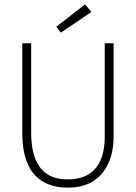

<svg xmlns="http://www.w3.org/2000/svg" viewBox="-20 -859 628 887"><path d="M504.9 -229.5V-659.2H463.9V-229.5Q463.9 -38.1 303.7 -30.3Q296.9 -30.3 291 -30.3Q146.5 -30.3 127 -192.4Q124 -216.8 124 -243.2V-659.2H83V-243.2Q83 -32.2 235.4 2Q262.7 7.8 293 7.8Q418.9 7.8 472.7 -88.9Q504.9 -146.5 504.9 -229.5ZM402.3 -803.7 373 -838.9 240.2 -735.4 260.7 -708Z"/></svg>

Font: Yaldevi Colombo ExtraLight
Style: Regular
Weight: 275
Designer: Sol Matas, Denzil Rajitha, Kosala Senevirathne and Pathum Egodawatta
Foundry: Mooniak
Version: Version 1.020 ; ttfautohint (v1.6)